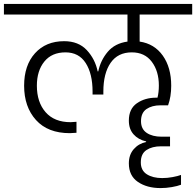

<svg xmlns="http://www.w3.org/2000/svg" viewBox="-49 -760 1000 979"><path d="M663 -686V-548Q738 -537 781 -476.5Q824 -416 824 -323Q824 -267 808 -223H769Q726 -223 698 -204Q670 -185 670 -142Q670 -102 699 -82.5Q728 -63 775 -63H818V-14H772Q727 -14 698 5Q669 24 669 68Q669 109 699.5 128.5Q730 148 778 148Q804 148 831 143Q858 138 874 132V182Q856 189 827 194Q798 199 770 199Q700 199 654 167.5Q608 136 608 73Q608 29 633 0.5Q658 -28 696 -36V-39Q656 -48 632 -75Q608 -102 608 -145Q608 -205 649 -233.5Q690 -262 748 -262H754Q761 -289 761 -324Q761 -397 725 -445Q689 -493 623 -493Q552 -493 515 -439.5Q478 -386 478 -293V-278H423V-293Q423 -384 388 -438.5Q353 -493 285 -493Q215 -493 177 -446Q139 -399 139 -323Q139 -239 183.5 -188Q228 -137 311 -137Q319 -137 341 -139V-83Q317 -81 307 -81Q195 -81 134.5 -148Q74 -215 74 -323Q74 -427 129.5 -488.5Q185 -550 278 -550Q351 -550 393.5 -504.5Q436 -459 449 -396H452Q464 -453 500.5 -496Q537 -539 601 -548V-686H-29V-740H931V-686Z"/></svg>

Font: A Bank Premium Light
Style: Regular
Weight: 300
Designer: Ninad Kale (Devanagari), Jonny Pinhorn (Latin), Htun Naung (Myanmar)
Foundry: Indian Type Foundry
Version: 4.004